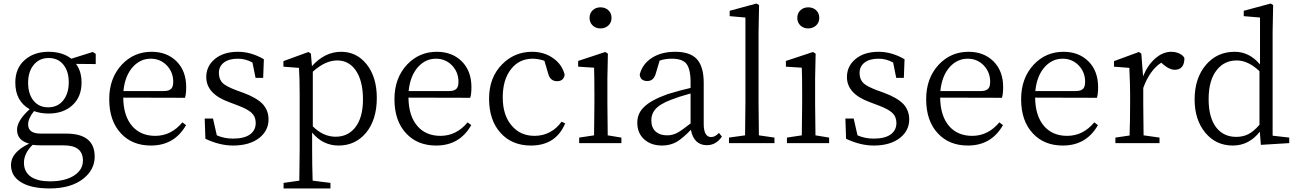

<svg xmlns="http://www.w3.org/2000/svg" viewBox="-20 -808 7317 1084"><path d="M260.7 255.9Q152.3 255.9 95.7 218.8Q42 184.6 42 123Q42 51.8 144.5 2.9Q76.2 -15.6 76.2 -75.2Q76.2 -127 147.5 -191.4Q66.4 -237.3 66.4 -341.8Q66.4 -422.9 120.1 -469.7Q171.9 -515.6 254.9 -515.6Q332 -515.6 382.8 -476.6L503.9 -514.6L520.5 -503.9V-446.3L409.2 -447.3Q440.4 -405.3 440.4 -341.8Q440.4 -259.8 387.7 -212.9Q336.9 -167 253.9 -167Q210 -167 171.9 -180.7Q138.7 -138.7 138.7 -105.5Q138.7 -53.7 210 -53.7H353.5Q514.6 -53.7 514.6 76.2Q514.6 149.4 451.2 200.2Q380.9 255.9 260.7 255.9ZM261.7 215.8Q349.6 215.8 400.4 181.6Q448.2 149.4 448.2 98.6Q448.2 12.7 340.8 12.7H215.8Q187.5 12.7 164.1 9.8Q115.2 57.6 115.2 110.4Q115.2 163.1 155.3 190.4Q193.4 215.8 261.7 215.8ZM252 -202.1Q305.7 -202.1 336.9 -241.2Q368.2 -280.3 368.2 -343.8Q368.2 -405.3 337.9 -442.9Q307.6 -480.5 254.9 -480.5Q202.1 -480.5 170.4 -441.9Q138.7 -403.3 138.7 -340.8Q138.7 -278.3 168.9 -240.2Q199.2 -202.1 252 -202.1Z M832 13.7Q726.6 13.7 663.1 -54.7Q596.7 -125 596.7 -248Q596.7 -367.2 668 -443.4Q736.3 -515.6 835.9 -515.6Q921.9 -515.6 976.6 -461.9Q1031.2 -407.2 1031.2 -316.4Q1031.2 -276.4 1024.4 -255.9L675.8 -256.8Q676.8 -152.3 727.5 -94.7Q775.4 -41 856.4 -41Q946.3 -41 1009.8 -117.2L1030.3 -101.6Q964.8 13.7 832 13.7ZM676.8 -293.9H905.3Q935.5 -293.9 948.2 -308.6Q958 -320.3 958 -346.7Q958 -399.4 922.9 -437.5Q885.7 -476.6 831.1 -476.6Q773.4 -476.6 731.4 -431.6Q685.5 -381.8 676.8 -293.9Z M1295.9 13.7Q1220.7 13.7 1139.6 -24.4L1135.7 -138.7H1182.6L1204.1 -43.9Q1246.1 -25.4 1295.9 -25.4Q1359.4 -25.4 1392.6 -49.8Q1423.8 -73.2 1423.8 -114.3Q1423.8 -149.4 1399.4 -171.9Q1377 -192.4 1322.3 -212.9L1273.4 -231.4Q1144.5 -278.3 1144.5 -373Q1144.5 -432.6 1190.4 -472.7Q1240.2 -515.6 1323.2 -515.6Q1397.5 -515.6 1469.7 -473.6L1465.8 -368.2H1422.9L1405.3 -455.1Q1366.2 -476.6 1323.2 -476.6Q1271.5 -476.6 1243.2 -454.1Q1215.8 -432.6 1215.8 -396Q1215.8 -359.4 1238.3 -337.9Q1258.8 -319.3 1315.4 -297.9L1353.5 -284.2Q1429.7 -255.9 1463.9 -219.7Q1496.1 -183.6 1496.1 -133.8Q1496.1 -72.3 1446.3 -31.2Q1390.6 13.7 1295.9 13.7Z M1581.1 255.9V224.6L1669.9 211.9Q1671.9 94.7 1671.9 33.2V-275.4Q1671.9 -363.3 1668 -424.8L1580.1 -431.6V-462.9L1721.7 -514.6L1735.4 -504.9L1741.2 -434.6Q1813.5 -515.6 1906.2 -515.6Q1993.2 -515.6 2049.8 -445.3Q2107.4 -373 2107.4 -254.9Q2107.4 -132.8 2046.9 -58.6Q1986.3 13.7 1891.6 13.7Q1802.7 13.7 1742.2 -59.6V31.2Q1742.2 123 1745.1 211.9L1845.7 224.6V255.9ZM1875 -36.1Q1942.4 -36.1 1983.4 -85.9Q2029.3 -141.6 2029.3 -246.6Q2029.3 -351.6 1988.3 -411.1Q1949.2 -466.8 1883.8 -466.8Q1816.4 -466.8 1746.1 -403.3V-94.7Q1804.7 -36.1 1875 -36.1Z M2442.4 13.7Q2336.9 13.7 2273.4 -54.7Q2207 -125 2207 -248Q2207 -367.2 2278.3 -443.4Q2346.7 -515.6 2446.3 -515.6Q2532.2 -515.6 2586.9 -461.9Q2641.6 -407.2 2641.6 -316.4Q2641.6 -276.4 2634.8 -255.9L2286.1 -256.8Q2287.1 -152.3 2337.9 -94.7Q2385.7 -41 2466.8 -41Q2556.6 -41 2620.1 -117.2L2640.6 -101.6Q2575.2 13.7 2442.4 13.7ZM2287.1 -293.9H2515.6Q2545.9 -293.9 2558.6 -308.6Q2568.4 -320.3 2568.4 -346.7Q2568.4 -399.4 2533.2 -437.5Q2496.1 -476.6 2441.4 -476.6Q2383.8 -476.6 2341.8 -431.6Q2295.9 -381.8 2287.1 -293.9Z M2977.5 13.7Q2870.1 13.7 2805.7 -58.1Q2741.2 -129.9 2741.2 -251Q2741.2 -371.1 2815.4 -445.3Q2884.8 -515.6 2984.4 -515.6Q3051.8 -515.6 3103 -479.5Q3154.3 -443.4 3168 -385.7Q3162.1 -349.6 3125 -349.6Q3086.9 -349.6 3075.2 -391.6L3053.7 -464.8Q3018.6 -476.6 2987.3 -476.6Q2912.1 -476.6 2866.2 -418.9Q2818.4 -359.4 2818.4 -258.3Q2818.4 -157.2 2869.1 -98.6Q2918 -41 2998 -41Q3044.9 -41 3084.5 -62Q3124 -83 3150.4 -121.1L3170.9 -111.3Q3118.2 13.7 2977.5 13.7Z M3250 0V-31.2L3334 -43.9Q3335.9 -151.4 3335.9 -222.7V-277.3Q3335.9 -377 3334 -425.8L3244.1 -431.6V-463.9L3397.5 -514.6L3412.1 -504.9L3409.2 -366.2V-222.7Q3409.2 -151.4 3411.1 -43.9L3488.3 -31.2V0ZM3370.1 -766.6Q3397.5 -766.6 3415 -750Q3432.6 -733.4 3432.6 -707Q3432.6 -680.7 3414.6 -664.1Q3396.5 -647.5 3370.1 -647.5Q3343.8 -647.5 3326.2 -664.1Q3308.6 -680.7 3308.6 -707Q3308.6 -733.4 3326.2 -750Q3343.8 -766.6 3370.1 -766.6Z M3718.8 13.7Q3657.2 13.7 3619.1 -19.5Q3578.1 -54.7 3578.1 -115.2Q3578.1 -167 3614.3 -202.1Q3653.3 -242.2 3749 -276.4Q3825.2 -299.8 3878.9 -311.5V-342.8Q3878.9 -420.9 3853.5 -450.2Q3830.1 -476.6 3772.5 -476.6Q3735.4 -476.6 3704.1 -465.8L3682.6 -393.6Q3670.9 -350.6 3634.8 -350.6Q3594.7 -350.6 3591.8 -387.7Q3607.4 -447.3 3660.6 -481.4Q3713.9 -515.6 3792 -515.6Q3875 -515.6 3913.1 -475.6Q3953.1 -433.6 3953.1 -339.8V-108.4Q3953.1 -34.2 3995.1 -34.2Q4017.6 -34.2 4039.1 -57.6L4055.7 -37.1Q4023.4 11.7 3970.7 11.7Q3933.6 11.7 3910.6 -11.2Q3887.7 -34.2 3880.9 -75.2Q3833 -26.4 3801.8 -7.8Q3763.7 13.7 3718.8 13.7ZM3747.1 -43.9Q3776.4 -43.9 3804.7 -58.6Q3830.1 -72.3 3878.9 -111.3V-280.3Q3811.5 -261.7 3769.5 -245.1Q3704.1 -220.7 3677.7 -188.5Q3657.2 -163.1 3657.2 -128.9Q3657.2 -86.9 3682.6 -64.5Q3706.1 -43.9 3747.1 -43.9Z M4095.7 0V-31.2L4186.5 -43.9Q4188.5 -159.2 4188.5 -222.7V-709L4099.6 -716.8V-747.1L4251 -788.1L4265.6 -779.3L4262.7 -628.9V-222.7Q4262.7 -159.2 4264.6 -43.9L4352.5 -31.2V0Z M4422.9 0V-31.2L4506.8 -43.9Q4508.8 -151.4 4508.8 -222.7V-277.3Q4508.8 -377 4506.8 -425.8L4417 -431.6V-463.9L4570.3 -514.6L4585 -504.9L4582 -366.2V-222.7Q4582 -151.4 4584 -43.9L4661.1 -31.2V0ZM4543 -766.6Q4570.3 -766.6 4587.9 -750Q4605.5 -733.4 4605.5 -707Q4605.5 -680.7 4587.4 -664.1Q4569.3 -647.5 4543 -647.5Q4516.6 -647.5 4499 -664.1Q4481.4 -680.7 4481.4 -707Q4481.4 -733.4 4499 -750Q4516.6 -766.6 4543 -766.6Z M4913.1 13.7Q4837.9 13.7 4756.8 -24.4L4752.9 -138.7H4799.8L4821.3 -43.9Q4863.3 -25.4 4913.1 -25.4Q4976.6 -25.4 5009.8 -49.8Q5041 -73.2 5041 -114.3Q5041 -149.4 5016.6 -171.9Q4994.1 -192.4 4939.5 -212.9L4890.6 -231.4Q4761.7 -278.3 4761.7 -373Q4761.7 -432.6 4807.6 -472.7Q4857.4 -515.6 4940.4 -515.6Q5014.6 -515.6 5086.9 -473.6L5083 -368.2H5040L5022.5 -455.1Q4983.4 -476.6 4940.4 -476.6Q4888.7 -476.6 4860.4 -454.1Q4833 -432.6 4833 -396Q4833 -359.4 4855.5 -337.9Q4876 -319.3 4932.6 -297.9L4970.7 -284.2Q5046.9 -255.9 5081.1 -219.7Q5113.3 -183.6 5113.3 -133.8Q5113.3 -72.3 5063.5 -31.2Q5007.8 13.7 4913.1 13.7Z M5444.3 13.7Q5338.9 13.7 5275.4 -54.7Q5209 -125 5209 -248Q5209 -367.2 5280.3 -443.4Q5348.6 -515.6 5448.2 -515.6Q5534.2 -515.6 5588.9 -461.9Q5643.6 -407.2 5643.6 -316.4Q5643.6 -276.4 5636.7 -255.9L5288.1 -256.8Q5289.1 -152.3 5339.8 -94.7Q5387.7 -41 5468.8 -41Q5558.6 -41 5622.1 -117.2L5642.6 -101.6Q5577.1 13.7 5444.3 13.7ZM5289.1 -293.9H5517.6Q5547.9 -293.9 5560.5 -308.6Q5570.3 -320.3 5570.3 -346.7Q5570.3 -399.4 5535.2 -437.5Q5498 -476.6 5443.4 -476.6Q5385.7 -476.6 5343.8 -431.6Q5297.9 -381.8 5289.1 -293.9Z M5980.5 13.7Q5875 13.7 5811.5 -54.7Q5745.1 -125 5745.1 -248Q5745.1 -367.2 5816.4 -443.4Q5884.8 -515.6 5984.4 -515.6Q6070.3 -515.6 6125 -461.9Q6179.7 -407.2 6179.7 -316.4Q6179.7 -276.4 6172.9 -255.9L5824.2 -256.8Q5825.2 -152.3 5876 -94.7Q5923.8 -41 6004.9 -41Q6094.7 -41 6158.2 -117.2L6178.7 -101.6Q6113.3 13.7 5980.5 13.7ZM5825.2 -293.9H6053.7Q6084 -293.9 6096.7 -308.6Q6106.4 -320.3 6106.4 -346.7Q6106.4 -399.4 6071.3 -437.5Q6034.2 -476.6 5979.5 -476.6Q5921.9 -476.6 5879.9 -431.6Q5834 -381.8 5825.2 -293.9Z M6277.3 0V-31.2L6357.4 -43Q6360.4 -125 6360.4 -222.7V-276.4Q6360.4 -334 6356.4 -414.1Q6356.4 -420.9 6356.4 -424.8L6269.5 -431.6V-462.9L6410.2 -514.6L6423.8 -504.9L6433.6 -377Q6460 -441.4 6502.9 -478.5Q6545.9 -515.6 6592.8 -515.6Q6617.2 -515.6 6638.2 -505.9Q6659.2 -496.1 6667 -480.5Q6667 -414.1 6612.3 -414.1Q6583 -414.1 6549.8 -442.4L6536.1 -454.1Q6470.7 -411.1 6434.6 -311.5V-222.7Q6434.6 -153.3 6436.5 -43.9L6526.4 -31.2V0Z M6940.4 13.7Q6844.7 13.7 6784.7 -59.1Q6724.6 -131.8 6724.6 -246.1Q6724.6 -367.2 6789.1 -442.4Q6851.6 -515.6 6951.2 -515.6Q7033.2 -515.6 7093.8 -444.3V-709L7002 -716.8V-747.1L7154.3 -788.1L7168 -779.3L7165 -629.9V-42L7258.8 -31.2V0L7098.6 9.8L7092.8 -64.5Q7031.2 13.7 6940.4 13.7ZM6960 -35.2Q6998 -35.2 7028.3 -50.8Q7058.6 -66.4 7090.8 -103.5V-406.2Q7026.4 -466.8 6962.9 -466.8Q6893.6 -466.8 6851.6 -415Q6803.7 -357.4 6803.7 -248Q6803.7 -141.6 6848.6 -85.9Q6889.6 -35.2 6960 -35.2Z"/></svg>

Font: Bpmf GenYo Min R
Style: R
Weight: 400
Foundry: But Ko
Version: Version 1.320